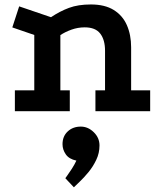

<svg xmlns="http://www.w3.org/2000/svg" viewBox="-20 -486 702 839"><path d="M45 0V-91.2H129.8V-333.2L33.8 -366.2L63.8 -458.2L202.8 -410.8Q241.5 -436.8 281.4 -451.6Q321.2 -466.5 377.2 -466.5Q438 -466.5 477 -442.4Q516 -418.2 534.5 -375.9Q553 -333.5 553 -279.5V-91.2H636.2V0H397V-91.2H439V-264.2Q439 -311.8 418.1 -339.1Q397.2 -366.5 350 -366.5Q320.5 -366.5 292.2 -356.4Q264 -346.2 243.8 -332.5V-91.2H285V0ZM302.8 332.5 265.5 292.8Q265.5 292.8 274.2 280.6Q283 268.5 294.4 250.8Q305.8 233 313.8 215.8Q281.8 209.2 267.5 188.5Q253.2 167.8 253.2 144.2Q253.2 109.5 275.9 88.4Q298.5 67.2 333.2 67.2Q364.8 67.2 389.8 91.8Q414.8 116.2 414.8 149.5Q414.8 183 400.6 212.6Q386.5 242.2 366.4 266.6Q346.2 291 328.2 308Q310.2 325 302.8 332.5Z"/></svg>

Font: Podkova VF Beta
Style: Regular
Weight: 400
Designer: Ilya Yudin
Foundry: Cyreal (www.cyreal.org)
Version: Version 2.100